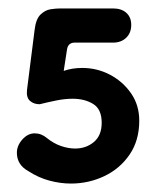

<svg xmlns="http://www.w3.org/2000/svg" viewBox="-20 -425 380 455"><path d="M148 10Q123 10 97 3Q71 -4 48 -19Q20 -34 20 -63Q20 -80 33 -94.5Q46 -109 62 -109Q78 -109 91 -98Q107 -85 124.5 -79Q142 -73 158 -73Q184 -73 202.5 -88.5Q221 -104 221 -134Q221 -166 201 -178.5Q181 -191 152 -191Q134 -191 114 -187Q94 -183 74 -178Q60 -178 51 -186Q42 -194 44 -212L62 -354Q65 -380 76 -390.5Q87 -401 99.5 -403Q112 -405 123 -405Q124 -405 124 -405H248Q268 -405 279.5 -394.5Q291 -384 291 -366Q291 -347 279 -335.5Q267 -324 248 -324H157Q142 -324 139 -309L131 -257Q151 -264 175 -264Q210 -264 240.5 -248Q271 -232 290.5 -204Q310 -176 310 -139Q310 -92 287 -58.5Q264 -25 227 -7.5Q190 10 148 10Z"/></svg>

Font: Dongle
Style: Bold
Weight: 700
Designer: Yanghee Ryu
Foundry: Yanghee Ryu
Version: Version 2.000